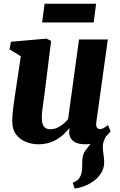

<svg xmlns="http://www.w3.org/2000/svg" viewBox="-20 -776 652 1046"><path d="M387 251 376 219.5Q398 211 408.5 198.5Q419 186 423.5 169Q427 156 427.5 140.5Q428 125 428 106.5Q428 65 447 41.5Q466 18 482 -3L568.5 -49.5Q555 -32 547.5 -13Q540 6 540 26.5Q540 42 543.8 64.8Q547.5 87.5 547.5 109Q547.5 138.5 532.8 163.5Q518 188.5 494 207.5Q471.5 225 443.5 236.2Q415.5 247.5 387 251ZM186.5 10Q156.5 10 124.2 -1.8Q92 -13.5 69.8 -40.8Q47.5 -68 46.5 -114Q46.5 -131.5 48.2 -152.5Q50 -173.5 53 -196.5Q56 -219.5 59.5 -243.5Q63 -267.5 66.5 -290.5L93.5 -469.5L32 -507L39.5 -548.5L233.5 -565.5L258.5 -553L225.5 -288Q223 -266.5 219.8 -244.2Q216.5 -222 213.8 -201.8Q211 -181.5 209.2 -165Q207.5 -148.5 207.5 -137.5Q207.5 -114 212.5 -99.8Q217.5 -85.5 227.5 -78.8Q237.5 -72 254 -72Q273.5 -72 291.2 -79.8Q309 -87.5 324.2 -100.2Q339.5 -113 351 -127.5L410.5 -561H567.5L504.5 -109Q502 -90 508 -81.2Q514 -72.5 524.5 -72.5Q533 -72.5 541.8 -76.8Q550.5 -81 568.5 -94.5L582.5 -61Q577 -52 559.2 -35Q541.5 -18 512.5 -4Q483.5 10 445.5 10Q405 10 384 -4Q363 -18 358 -42.5Q357.5 -45.5 357 -49.5Q356.5 -53.5 356.8 -57.8Q357 -62 357.5 -66.8Q358 -71.5 358.5 -75.5L356.5 -76.5Q344 -61 328.2 -45.8Q312.5 -30.5 291.8 -17.8Q271 -5 245.2 2.5Q219.5 10 186.5 10ZM223 -755.5H503.5L490.5 -653.5H209.5Z"/></svg>

Font: Merriweather 24pt Black
Style: Italic
Weight: 900
Italic angle: -7.8°
Designer: Eben Sorkin
Foundry: Eben Sorkin
Version: Version 2.101